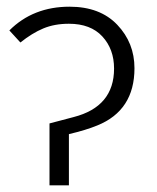

<svg xmlns="http://www.w3.org/2000/svg" viewBox="-20 -554 468 574"><path d="M186 0H128V-185L200 -204Q321 -235 321 -349Q321 -407 286 -445Q251 -483 186 -483Q143 -483 109.5 -469Q76 -455 41 -427L8 -463Q79 -534 188 -534Q279 -534 330.5 -480Q382 -426 382 -350Q382 -224 271 -179Q237 -165 186 -153Z"/></svg>

Font: Trujillo Light
Style: Regular
Weight: 300
Designer: Fira Sans original fonts by bBox Type GmbH, Carrois Corporate GbR, & Edenspiekermann AG / Changes by Cristiano Sobral
Foundry: Fira Sans original fonts by bBox Type GmbH, Carrois Corporate GbR, & Edenspiekermann AG / Changes by Cristiano Sobral
Version: Version 4.301;July 28, 2020;FontCreator 13.0.0.2655 64-bit